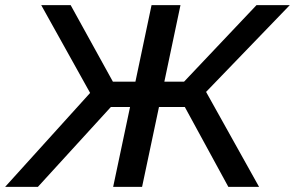

<svg xmlns="http://www.w3.org/2000/svg" viewBox="-63 -730 1152 750"><path d="M-43 0 289 -367 98 -710H213L378 -411H466L529 -710H642L579 -411H656L939 -710H1069L742 -371L949 0H829L659 -312H558L492 0H379L445 -312H370L85 0Z"/></svg>

Font: Raleway SemiBold
Style: Italic
Weight: 600
Italic angle: -12°
Designer: Matt McInerney, Pablo Impallari, Rodrigo Fuenzalida
Foundry: Matt McInerney, Pablo Impallari, Rodrigo Fuenzalida
Version: Version 4.026